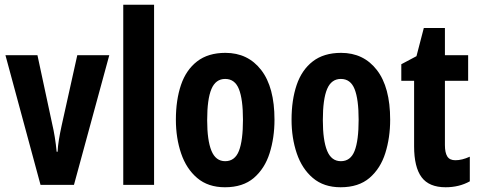

<svg xmlns="http://www.w3.org/2000/svg" viewBox="-20 -780 2019 810"><path d="M151 0 3 -547H138L200 -258Q213 -203 219 -140H223Q224 -163 228.5 -190.5Q233 -218 240 -250L306 -547H441L292 0Z M630 0H500V-760H630Z M1138 -275Q1138 -199 1117.5 -134Q1097 -69 1051 -29.5Q1005 10 929 10Q858 10 812 -29Q766 -68 744 -133Q722 -198 722 -275Q722 -358 743.5 -421.5Q765 -485 811.5 -521Q858 -557 931 -557Q1026 -557 1082 -484.5Q1138 -412 1138 -275ZM854 -273Q854 -188 872 -144Q890 -100 930 -100Q971 -100 988 -143.5Q1005 -187 1005 -275Q1005 -361 988 -404Q971 -447 930 -447Q890 -447 872 -404.5Q854 -362 854 -273Z M1626 -275Q1626 -199 1605.5 -134Q1585 -69 1539 -29.5Q1493 10 1417 10Q1346 10 1300 -29Q1254 -68 1232 -133Q1210 -198 1210 -275Q1210 -358 1231.5 -421.5Q1253 -485 1299.5 -521Q1346 -557 1419 -557Q1514 -557 1570 -484.5Q1626 -412 1626 -275ZM1342 -273Q1342 -188 1360 -144Q1378 -100 1418 -100Q1459 -100 1476 -143.5Q1493 -187 1493 -275Q1493 -361 1476 -404Q1459 -447 1418 -447Q1378 -447 1360 -404.5Q1342 -362 1342 -273Z M1901 -104Q1929 -104 1962 -119V-15Q1917 10 1860 10Q1790 10 1758.5 -32.5Q1727 -75 1727 -163V-439H1673V-509L1737 -543L1768 -662H1857V-547H1955V-439H1857V-168Q1857 -136 1867 -120Q1877 -104 1901 -104Z"/></svg>

Font: Noto Sans ExtraCondensed
Style: Bold
Weight: 700
Width: 2
Designer: Monotype Design Team
Foundry: Monotype Imaging Inc.
Version: Version 2.013; ttfautohint (v1.8.4.7-5d5b)